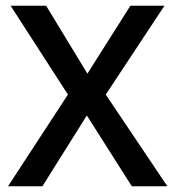

<svg xmlns="http://www.w3.org/2000/svg" viewBox="-20 -650 612 670"><path d="M141 -630 285 -393 435 -630H554L349 -320L564 0H440L283 -247L128 0H8L217 -320L17 -630Z"/></svg>

Font: Mukta Malar Medium
Style: Regular
Weight: 500
Designer: Aadarsh Rajan, Girish Dalvi, Yashodeep Gholap
Foundry: Ek Type
Version: Version 2.538;PS 1.000;hotconv 16.6.51;makeotf.lib2.5.65220;